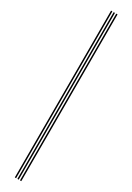

<svg xmlns="http://www.w3.org/2000/svg" viewBox="-274 -908 708 1027"><g transform="rotate(30 80.0 -395.0)"><path d="M92 120V-910H100V120ZM60 120V-910H68V120ZM76 120V-910H84V120Z"/></g></svg>

Font: Big Shoulders Inline Text SC Thin
Style: Regular
Weight: 100
Designer: Patric King
Foundry: XO Type Co
Version: Version 2.002